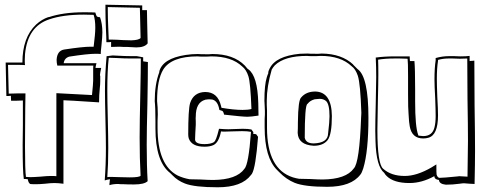

<svg xmlns="http://www.w3.org/2000/svg" viewBox="-20 -751 2037 814"><path d="M249 -326V28Q226 25 211 25Q195 25 170 28Q147 30 134 30Q110 30 108 29Q100 24 98 9Q94 9 90 8Q84 8 81 8Q76 -23 76 -136Q76 -163 77 -219Q77 -268 77 -289V-325Q68 -325 50 -324Q34 -324 27 -324L26 -345Q22 -345 16 -344Q10 -344 7 -344L4 -486H53H75Q75 -592 133 -647Q157 -669 186 -679V-678Q248 -699 336 -699Q371 -699 384 -698Q389 -682 391 -681Q396 -678 404 -678Q414 -651 414 -614Q414 -594 410 -557Q407 -531 407 -522Q399 -523 385 -523Q352 -523 274 -511Q253 -505 250 -483H389Q385 -468 385 -463H409Q404 -439 404 -435Q404 -434 404 -432Q405 -429 405 -428V-407Q405 -393 403 -376Q400 -348 400 -317Q263 -326 249 -326ZM219 -4V-356Q246 -355 370 -348Q375 -397 375 -409V-427V-435V-458Q375 -470 376 -473H223Q220 -485 220 -497Q222 -536 252 -541Q331 -553 364 -553H377Q384 -607 384 -634Q384 -666 377 -688Q361 -689 336 -689Q247 -689 189 -669Q97 -639 86 -521Q85 -508 85 -496Q85 -482 86 -475Q74 -476 52 -476H14L17 -354Q31 -355 54 -355H88Q88 -341 87 -289Q86 -184 86 -130Q86 -28 90 -1Q98 0 109 0Q122 0 150 -2Q180 -5 196 -5Q212 -5 219 -4Z M427 -731 583 -728V-708H603Q603 -697 604 -654Q606 -591 606 -567Q593 -550 558 -550Q548 -550 519 -552H520Q515 -552 504 -552Q492 -553 486 -553Q465 -553 451 -552V-573Q448 -573 441 -572Q434 -572 431 -572Q431 -592 429 -629Q427 -678 427 -710ZM560 -513 587 -508V-491L607 -488Q607 -430 605 -315Q602 -197 602 -137Q602 -48 606 17Q592 31 548 31Q519 31 504 30H505Q501 30 493 30Q485 29 481 29Q459 29 444 34Q444 32 444 30.5Q444 29 444 27Q444 25 444.5 24Q445 23 445 20Q445 17 445 16.5Q445 16 446 12V9Q431 11 424 14Q429 -53 429 -124Q429 -164 427 -244Q425 -325 425 -366Q425 -437 432 -513Q439 -513 442 -514Q456 -516 458 -516Q463 -516 477 -515Q511 -513 537 -513ZM573 -718 437 -721V-705Q437 -676 439 -632Q441 -598 441 -583H458Q472 -583 501 -581Q526 -580 537 -580Q569 -581 576 -590Q576 -614 574 -678Q573 -711 573 -718ZM577 -503H560H537Q507 -503 474 -505Q455 -506 445 -506H441V-505Q435 -451 435 -368Q435 -328 437 -248Q439 -165 439 -123Q439 -54 435 0Q439 -1 451 -1Q460 -1 485 0Q516 1 530 1Q571 1 576 -6Q572 -77 572 -167Q572 -232 575 -361Q577 -455 577 -500Z M1066 -182 1074 -171Q1064 -40 1048 -14Q1045 -11 1044 -9Q1005 43 903 43Q805 43 764 27Q733 15 711 -8L702 -17Q639 -65 639 -207V-238Q639 -297 636 -322Q636 -393 655 -444Q656 -447 656 -448L655 -447Q669 -503 767 -518Q792 -522 819 -522Q828 -521 856 -521Q859 -521 866 -521Q876 -522 880 -522Q970 -522 1018 -473Q1024 -466 1029 -460Q1030 -459 1033 -457Q1072 -429 1075 -314Q1076 -292 1076 -261Q1044 -256 1029 -256Q1009 -256 930 -265Q927 -279 922 -281Q917 -283 910 -285Q904 -323 880 -329Q873 -330 867 -330Q861 -330 849 -328H850Q810 -317 810 -257Q809 -250 810 -237Q810 -226 810 -222Q810 -213 808 -187Q807 -165 807 -159Q808 -140 847 -140Q874 -140 888 -149H887Q896 -153 908 -203Q909 -204 909 -205Q933 -203 948 -203Q958 -203 978 -204Q999 -205 1009 -205Q1033 -205 1046 -202L1054 -191Q1054 -190 1054 -188Q1053 -185 1053 -184Q1055 -184 1059 -183Q1064 -182 1066 -182ZM1044 -192Q1030 -195 1006 -195Q993 -195 965 -194Q941 -193 932 -193Q920 -193 917 -194Q908 -147 885 -136Q870 -129 847 -129Q792 -129 780 -165Q778 -173 778 -181Q778 -288 786 -314Q801 -360 850 -361Q903 -361 917 -302Q918 -298 919 -294Q971 -285 1009 -285Q1033 -285 1046 -289Q1042 -400 1033 -428Q1024 -456 1007 -469Q962 -512 876 -512Q869 -512 856 -511Q844 -511 838 -511Q825 -511 818 -512Q707 -512 672 -456Q646 -413 646 -323Q649 -296 649 -266Q649 -256 648 -238Q648 -218 648 -209Q648 -51 733 -7Q756 4 784 9Q799 9 831 10Q866 12 884 12Q983 11 1016 -35Q1034 -53 1044 -191Z M1122 -458 1123 -460Q1148 -513 1251 -523Q1267 -524 1283 -524Q1292 -523 1320 -523Q1323 -523 1330 -523Q1340 -524 1344 -524Q1429 -523 1478 -477H1477L1497 -457L1496 -458Q1542 -426 1542 -252Q1542 -109 1520 -37Q1514 -18 1508 -11Q1469 41 1367 41Q1271 41 1229 24Q1193 9 1164 -21L1155 -30Q1102 -82 1102 -211V-247Q1102 -253 1103 -265Q1103 -276 1103 -281Q1103 -289 1102 -305Q1101 -318 1101 -324Q1101 -391 1111 -423Q1114 -433 1118 -442H1117Q1117 -445 1118.5 -450Q1120 -455 1122 -458L1123 -462V-461Q1123 -460 1122 -458ZM1132 -456Q1111 -383 1111 -325Q1111 -319 1111 -306Q1112 -290 1112 -283V-209Q1112 -34 1222 1Q1235 5 1248 7Q1263 7 1295 8Q1330 10 1348 10Q1447 9 1480 -37Q1504 -61 1511 -254Q1512 -267 1512 -272Q1508 -396 1497 -430Q1487 -459 1471 -470Q1425 -514 1340 -514Q1333 -514 1320 -513Q1308 -513 1302 -513Q1289 -513 1282 -514Q1186 -514 1145 -474Q1137 -465 1132 -456ZM1257 -338Q1278 -363 1317 -363Q1386 -361 1387 -259Q1387 -181 1369 -157Q1350 -133 1310 -133Q1244 -137 1242 -188Q1243 -201 1243 -234Q1244 -327 1257 -338ZM1285 -312 1283 -310Q1272 -303 1272 -167Q1277 -143 1310 -143Q1370 -145 1371 -185Q1377 -235 1377 -258Q1377 -310 1362 -323Q1351 -332 1335 -332Q1328 -332 1313 -330H1314Q1295 -325 1285 -312Z M1822 0V-2L1821 -4Q1768 25 1716 25Q1649 25 1619 -5Q1612 -12 1609 -18Q1575 -45 1572 -152Q1571 -172 1571 -197Q1571 -235 1573 -314Q1575 -390 1575 -425Q1575 -465 1573 -507Q1609 -512 1655 -512H1676H1717Q1717 -499 1718 -492H1737Q1740 -460 1740 -371V-321Q1740 -213 1753 -179Q1754 -177 1754 -176Q1768 -174 1774 -174Q1813 -174 1822 -211Q1827 -230 1827 -259Q1827 -284 1825 -335Q1822 -387 1822 -413Q1822 -464 1827 -495V-505Q1856 -513 1884 -513Q1891 -513 1905 -513Q1921 -512 1931 -512Q1957 -512 1971 -514V-492Q1974 -493 1981 -493Q1988 -494 1991 -494Q1991 -430 1992 -305Q1994 -178 1994 -114Q1994 -60 1992 29Q1986 29 1973 28Q1953 26 1947 26Q1941 26 1928 28Q1899 32 1870 32Q1842 29 1841 12Q1824 10 1822 0ZM1830 -54Q1830 -14 1831 -11Q1835 2 1843 3Q1859 3 1919 -3Q1923 -4 1927 -4Q1932 -4 1962 -2Q1964 -106 1964 -154Q1964 -214 1962 -331Q1961 -445 1961 -503Q1948 -502 1929 -502Q1918 -502 1901 -503Q1887 -503 1880 -503Q1859 -503 1837 -497V-493Q1832 -461 1832 -417Q1832 -392 1834 -340Q1837 -288 1837 -262Q1837 -178 1796 -167Q1786 -164 1774 -164Q1726 -164 1717 -216Q1714 -230 1712 -270Q1710 -288 1710 -352V-427Q1710 -488 1708 -502Q1696 -502 1676 -503Q1659 -503 1650 -503Q1614 -503 1583 -498Q1584 -478 1584 -435Q1584 -399 1582 -321Q1580 -239 1580 -201Q1580 -57 1604 -36Q1638 -5 1696 -5Q1747 -5 1809 -41Q1813 -44 1830 -54Z"/></svg>

Font: Londrina Shadow
Style: Regular
Weight: 400
Designer: Marcelo Magalhaes
Foundry: Marcelo Magalhães
Version: Version 1.001 2011